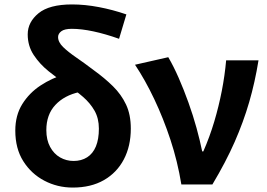

<svg xmlns="http://www.w3.org/2000/svg" viewBox="-20 -832 1205 866"><path d="M308 14Q239 14 180 -17Q121 -48 85 -105Q49 -162 49 -243Q49 -312 80.5 -362.5Q112 -413 163 -446.5Q214 -480 272 -497L339 -417Q270 -402 229.5 -358.5Q189 -315 189 -245Q189 -201 206 -169.5Q223 -138 251 -122Q279 -106 312 -106Q347 -106 373 -122.5Q399 -139 412.5 -171.5Q426 -204 426 -252Q426 -298 406.5 -332.5Q387 -367 354 -395.5Q321 -424 281 -450Q240 -478 199.5 -510.5Q159 -543 132 -584Q105 -625 105 -677Q105 -732 153.5 -772Q202 -812 305 -812Q363 -812 426 -800Q489 -788 550 -767L517 -657Q455 -679 401 -690.5Q347 -702 304 -702Q271 -702 256.5 -691Q242 -680 242 -665Q242 -642 264.5 -620Q287 -598 323.5 -573Q360 -548 402 -516Q452 -480 489.5 -443Q527 -406 548.5 -360.5Q570 -315 570 -252Q570 -173 538.5 -113Q507 -53 448.5 -19.5Q390 14 308 14Z M798 0Q781 -104 749 -201Q717 -298 676 -384.5Q635 -471 589 -540L739 -574Q763 -533 786 -480.5Q809 -428 830 -369.5Q851 -311 866.5 -254.5Q882 -198 892 -149H897Q926 -215 946.5 -284Q967 -353 980.5 -422.5Q994 -492 1000 -560H1146Q1130 -461 1104 -371.5Q1078 -282 1038.5 -192Q999 -102 938 0Z"/></svg>

Font: Noto Sans SC
Style: Bold
Weight: 700
Designer: Ryoko NISHIZUKA  (kana, bopomofo & ideographs); Paul D. Hunt (Latin, Greek & Cyrillic); Sandoll Communications , Soo-you
Foundry: Adobe
Version: Version 2.004-H2;hotconv 1.0.118;makeotfexe 2.5.65603